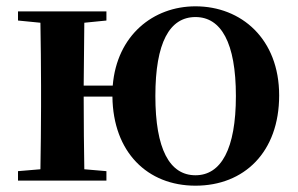

<svg xmlns="http://www.w3.org/2000/svg" viewBox="-20 -572 943 608"><path d="M599 -17C517 -17 472 -100 472 -268C472 -437 517 -518 599 -518C680 -518 727 -437 727 -268C727 -100 680 -17 599 -17ZM599 16C753 16 864 -90 864 -270C864 -449 744 -552 599 -552C465 -552 350 -460 337 -301H245L247 -500L317 -507V-536H37V-507L108 -500C109 -442 110 -357 110 -301V-235C110 -179 109 -94 108 -36L37 -30V0H317V-30L247 -36C246 -94 245 -182 245 -266H336C338 -90 447 16 599 16Z"/></svg>

Font: Noto Serif CJK HK
Style: Bold
Weight: 700
Designer: Ryoko NISHIZUKA 西塚涼子 (kana & ideographs); Frank Grießhammer (Latin, Greek & Cyrillic); Wenlong ZHANG 张文龙 (bopomofo); San
Foundry: Adobe
Version: Version 2.001;hotconv 1.1.0;makeotfexe 2.6.0